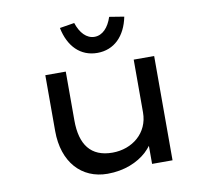

<svg xmlns="http://www.w3.org/2000/svg" viewBox="-83 -848 1042 952"><g transform="rotate(-10 438.0 -372.5)"><path d="M438 -589C523 -589 581 -648 600 -743L526 -755C509 -703 478 -670 438 -670C398 -670 367 -703 350 -755L276 -743C295 -648 353 -589 438 -589ZM384 10C469 10 537 -20 581 -60C592 -71 602 -81 609 -91V0H712V-525H609V-259C609 -156 526 -89 426 -89C317 -89 267 -157 267 -279V-525H164V-244C164 -87 253 10 384 10Z"/></g></svg>

Font: Lexend Peta
Style: Regular
Weight: 400
Designer: Bonnie Shaver-Troup, Thomas Jockin
Foundry: Lexend
Version: Version 1.007